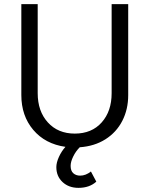

<svg xmlns="http://www.w3.org/2000/svg" viewBox="-20 -700 722 927"><path d="M599 -241Q599 -172 570.5 -116.5Q542 -61 489 -27.5Q436 6 365 11Q346 30 333.5 55.5Q321 81 321 101Q321 125 334 136.5Q347 148 367 148Q394 148 419 128L445 177Q412 207 359 207Q312 207 282 179Q252 151 252 107Q252 85 264.5 57.5Q277 30 296 9Q198 -5 140.5 -73Q83 -141 83 -241V-680H162V-250Q162 -163 211 -109Q260 -55 341 -55Q423 -55 471 -109Q519 -163 519 -250V-680H599Z"/></svg>

Font: Catamaran
Style: Regular
Weight: 400
Designer: Pria Ravichandran
Version: Version 1.000;PS 001.000;hotconv 1.0.70;makeotf.lib2.5.58329